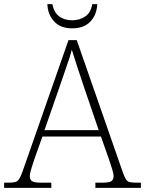

<svg xmlns="http://www.w3.org/2000/svg" viewBox="-23 -908 701 928"><path d="M-3 0V-25H18Q40 -25 51.5 -28.5Q63 -32 70 -43.5Q77 -55 86 -79L308 -714H348L571 -74Q579 -52 585.5 -41.5Q592 -31 603.5 -28Q615 -25 638 -25H658V0H438V-25H470Q505 -25 515.5 -32.5Q526 -40 526 -57Q526 -67 521 -84Q516 -101 510.5 -117.5Q505 -134 502 -143L465 -248H182L145 -144Q142 -135 136.5 -118.5Q131 -102 126 -84.5Q121 -67 121 -57Q121 -40 131.5 -32.5Q142 -25 178 -25H225V0ZM192 -279H454L380 -496Q366 -538 350 -586.5Q334 -635 324 -668Q320 -650 310.5 -621.5Q301 -593 290 -561.5Q279 -530 271 -506ZM326 -771Q270 -771 239 -804Q208 -837 206 -888H230Q238 -847 263.5 -828.5Q289 -810 326 -810Q362 -810 389 -828.5Q416 -847 423 -888H447Q445 -837 414 -804Q383 -771 326 -771Z"/></svg>

Font: Noto Serif Malayalam ExtraLight
Style: Regular
Weight: 200
Designer: Indian type Foundry, Jelle Bosma, Monotype Design Team
Foundry: Monotype Imaging Inc.
Version: Version 2.104; ttfautohint (v1.8.4.7-5d5b)